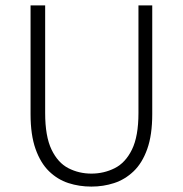

<svg xmlns="http://www.w3.org/2000/svg" viewBox="-20 -678 676 710"><path d="M318 12Q273 12 233 -1Q193 -14 161.5 -44.5Q130 -75 111.5 -127Q93 -179 93 -256V-658H147V-260Q147 -174 170.5 -125Q194 -76 233 -56Q272 -36 318 -36Q364 -36 404 -56Q444 -76 468 -125Q492 -174 492 -260V-658H543V-256Q543 -179 524.5 -127Q506 -75 474 -44.5Q442 -14 402 -1Q362 12 318 12Z"/></svg>

Font: Assistant ExtraLight Light
Style: Regular
Weight: 300
Version: Version 3.000